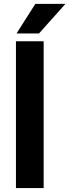

<svg xmlns="http://www.w3.org/2000/svg" viewBox="-20 -961 354 981"><path d="M64.5 -790H179.2L314.5 -941.4H160.6ZM203.1 -750H61.5V0H203.1Z"/></svg>

Font: Roboto
Style: Bold
Weight: 700
Designer: Google
Version: Version 2.137; 2017